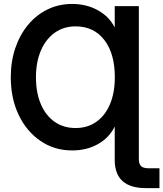

<svg xmlns="http://www.w3.org/2000/svg" viewBox="-20 -759 836 983"><path d="M690.9 -727.5V56.2Q690.9 80.6 702.4 91.6Q713.9 102.5 741.2 102.5H796.4V204.1H727.1Q567.4 204.1 567.4 59.6V-109.4H566.4Q538.1 -52.7 480.7 -20.8Q423.3 11.2 349.6 11.2Q258.3 11.2 187.3 -37.4Q116.2 -85.9 75.7 -170.4Q35.2 -254.9 35.2 -363.8Q35.2 -444.8 58.6 -513.4Q82 -582 124.3 -632.6Q166.5 -683.1 223.9 -710.9Q281.2 -738.8 349.6 -738.8Q421.9 -738.8 480 -707Q538.1 -675.3 566.4 -620.1H567.4V-727.5ZM366.7 -103.5Q428.2 -103.5 473.4 -135.5Q518.6 -167.5 543.2 -225.8Q567.9 -284.2 567.9 -363.8Q567.9 -484.4 514.2 -554.2Q460.4 -624 367.2 -624Q306.2 -624 260.5 -591.6Q214.8 -559.1 189.5 -500.5Q164.1 -441.9 164.1 -363.8Q164.1 -284.7 189 -226.1Q213.9 -167.5 259.5 -135.5Q305.2 -103.5 366.7 -103.5Z"/></svg>

Font: Inter Display SemiBold
Style: Regular
Weight: 600
Designer: Rasmus Andersson
Foundry: rsms
Version: Version 4.001;git-9221beed3